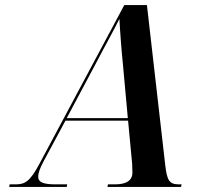

<svg xmlns="http://www.w3.org/2000/svg" viewBox="-20 -734 861 754"><path d="M16 0H242L244 -10H198C151 -10 130 -18 130 -40C130 -55 137 -74 152 -102L237 -260H483L499 -90C499 -79 500 -67 500 -57C500 -24 475 -10 431 -10H404L402 0H691L693 -10H683C645 -10 636 -25 629 -85L557 -714H468L135 -91C99 -23 79 -10 42 -10H18ZM356 -484C394 -557 428 -617 449 -660C451 -616 457 -537 463 -478L482 -270H242Z"/></svg>

Font: Noto Serif Display SemiCondensed SemiBold
Style: Italic
Weight: 600
Width: 4
Italic angle: -12°
Designer: Monotype Design Team
Foundry: Monotype Imaging Inc.
Version: Version 2.009